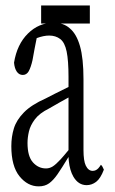

<svg xmlns="http://www.w3.org/2000/svg" viewBox="-20 -680 417 695"><path d="M245.6 -40.5Q232.4 -63.5 229 -98.1Q228.5 -109.9 228 -111.8Q203.1 -70.8 188.2 -49.3Q173.3 -27.8 158 -16.6Q142.6 -5.4 120.1 -5.4Q80.1 -5.4 50.5 -42Q21 -78.6 21 -150.9Q21 -185.1 30.3 -215.3Q39.6 -245.6 66.7 -273.2Q93.8 -300.8 145.5 -323.7Q170.4 -336.9 228 -365.2Q228 -388.2 228 -401.4Q228 -460.9 221.2 -493.7Q214.4 -526.4 198 -538.8Q181.6 -551.3 157.7 -551.3Q138.2 -551.3 112.8 -542Q105.5 -506.8 97.7 -462.4Q91.8 -436 83.5 -421.4Q75.7 -408.7 62.5 -408.7Q49.3 -408.7 41 -420.4Q32.7 -432.1 30.8 -453.1Q41.5 -519.5 81.1 -558.6Q120.6 -597.7 174.3 -597.7Q210 -597.7 232.4 -577.6Q256.8 -557.6 269.5 -513.2Q282.2 -468.8 282.2 -393.1Q282.2 -270 282.2 -137.2Q282.2 -97.7 290.5 -80.6Q299.8 -61.5 315.4 -61.5Q327.1 -61.5 335.9 -70.8Q340.8 -76.2 345.2 -83.5Q350.6 -79.6 356 -65.9Q343.8 -33.7 327.9 -21.7Q312 -9.8 293.5 -9.8Q263.7 -9.8 245.6 -40.5ZM199.7 -103.5Q210.9 -115.7 228 -136.7Q228 -136.7 228 -327.1Q212.4 -318.8 196.5 -309.6Q180.7 -300.3 157.2 -287.1Q122.6 -270 106.2 -248Q89.8 -226.1 84.7 -204.1Q79.6 -182.1 79.6 -162.6Q79.6 -113.8 99.4 -92Q119.1 -70.3 146.5 -70.3Q159.2 -70.3 170.7 -77.4Q182.1 -84.5 199.7 -103.5ZM128.9 -660.2H305.2V-594.7H128.9Z"/></svg>

Font: Scarab Serif
Style: Light
Weight: 300
Designer: John Roberts
Foundry: Scarab
Version: 1.0